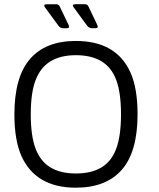

<svg xmlns="http://www.w3.org/2000/svg" viewBox="-20 -869 746 900"><path d="M335.3 10.8Q241.8 10.8 177.9 -26.2Q114 -63.2 80.8 -137.2Q47.5 -211.3 47.5 -333Q47.5 -508.3 120.8 -592.7Q194 -677 335.3 -677Q430.5 -677 494.5 -640Q558.5 -603 591.7 -529Q624.8 -455 624.8 -333.2Q624.8 -157.8 551.2 -73.5Q477.5 10.8 335.3 10.8ZM335.3 -55.8Q408.3 -55.8 455.5 -84.2Q502.7 -112.5 524.9 -172.3Q547.2 -232.2 547.2 -333.3Q547.2 -434.5 524.9 -493.8Q502.7 -553.2 455.5 -581.8Q408.3 -610.3 335.3 -610.3Q264 -610.3 216.8 -581.6Q169.7 -552.8 146.9 -493.5Q124.2 -434.2 124.2 -332.8Q124.2 -231.7 146.9 -172Q169.7 -112.3 216.8 -84.1Q264 -55.8 335.3 -55.8ZM253.2 -749.3 191.8 -833.2Q179.8 -849 199.7 -849H243.7Q256 -849 260.5 -837.5L301.3 -752.3Q308.8 -736.5 292 -736.5H277Q262.2 -736.7 253.2 -749.3ZM387.7 -749.5 326.3 -833.3Q314.3 -849.2 334.2 -849.2H378.2Q390.5 -849.2 395 -837.7L435.8 -752.5Q443.3 -736.7 426.5 -736.7H411.5Q396.7 -736.8 387.7 -749.5Z"/></svg>

Font: Vivano Light
Style: Regular
Weight: 300
Designer: Joe Prince, Josias Burgherr
Version: Version 2.064;September 19, 2022;FontCreator 14.0.0.2877 64-